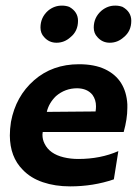

<svg xmlns="http://www.w3.org/2000/svg" viewBox="-20 -651 487 683"><path d="M229.5 12Q176 12 132.5 -2.8Q89 -17.5 61 -47Q15.5 -92.5 15 -169Q15 -192 19 -217.5Q36 -308.5 101.2 -365.5Q166.5 -422.5 261 -422.5Q316 -422.5 353.5 -404.8Q391 -387 410.8 -355.5Q430.5 -324 433 -280V-267Q433 -228 420 -181.5H132L131 -172Q131 -154.5 138.5 -140Q147.5 -121.5 164.5 -109.5Q181.5 -97.5 206.2 -91.5Q231 -85.5 258.5 -85.5Q337.5 -85.5 401 -113.5L385 -13Q312 12 229.5 12ZM146.5 -253 320 -254.5Q321.5 -264 321.5 -273Q321.5 -296 309 -313.5Q290.5 -336.5 254.5 -337Q211.5 -337 179 -309Q153.5 -284 146.5 -253ZM181 -499Q154.5 -499 137 -519Q124 -532.5 124 -553Q124 -589 151 -613Q173.5 -631.5 201 -631Q214.5 -631 226.5 -626.5Q257.5 -609 257.5 -577Q257.5 -540 230.5 -518.5Q209 -499 181 -499ZM370.5 -499Q344 -499 326.5 -519Q313.5 -532.5 313.5 -553Q313.5 -589 341 -613Q363.5 -631.5 390.5 -631Q404 -631 416 -626.5Q447 -609 447 -577Q447 -540 420 -518.5Q398.5 -499 370.5 -499Z"/></svg>

Font: Lucymar Sans SemiBold
Style: Italic
Weight: 600
Italic angle: -10°
Foundry: The League of Moveable Type (original font) / Main changes by Cristiano Sobral with portions from Mirco Monsees
Version: Version 2.00;August 30, 2020;FontCreator 13.0.0.2681 64-bit